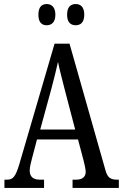

<svg xmlns="http://www.w3.org/2000/svg" viewBox="-20 -930 608 950"><path d="M355 -805C377 -805 397 -818 397 -857C397 -897 377 -910 355 -910C331 -910 312 -897 312 -857C312 -818 331 -805 355 -805ZM211 -805C233 -805 254 -818 254 -857C254 -897 233 -910 211 -910C188 -910 170 -897 170 -857C170 -818 188 -805 211 -805ZM2 0H198V-41H177C141 -41 127 -59 127 -86C127 -104 134 -129 138 -145L163 -240H366L393 -138C398 -118 404 -93 404 -80C404 -56 389 -41 357 -41H339V0H568V-41H560C527 -41 512 -51 502 -87L324 -714H250L76 -119C57 -55 44 -41 15 -41H2ZM179 -289 234 -490C247 -539 259 -587 267 -624C274 -587 287 -540 302 -480L352 -289Z"/></svg>

Font: Noto Serif Lao ExtCond
Style: Regular
Weight: 400
Width: 2
Designer: Monotype Design Team
Foundry: Monotype Imaging Inc.
Version: Version 2.004